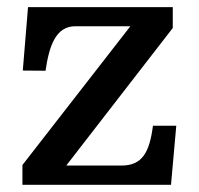

<svg xmlns="http://www.w3.org/2000/svg" viewBox="-20 -515 554 535"><path d="M42.5 0H456.5L471.2 -164.6H406.2C396.5 -89.8 376 -53.7 318.4 -53.7H164.6L461.4 -437V-495.1H58.1L43.5 -318.4L106.9 -317.9C116.7 -384.8 134.3 -441.9 189.9 -441.9H343.3L42.5 -55.2Z"/></svg>

Font: Arbutus Slab
Style: Regular
Weight: 400
Designer: Karolina Lach
Foundry: Karolina Lach
Version: Version 1.001